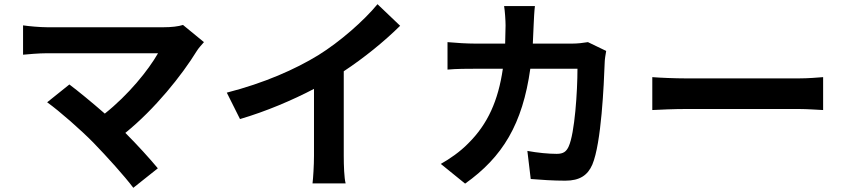

<svg xmlns="http://www.w3.org/2000/svg" viewBox="-20 -831 4040 916"><path d="M425 -151C490 -84 574 9 616 65L733 -28C694 -75 635 -140 578 -197C719 -311 847 -471 919 -588C927 -601 939 -614 953 -630L853 -712C832 -705 798 -701 760 -701C652 -701 268 -701 205 -701C171 -701 116 -706 90 -710V-570C111 -572 165 -577 205 -577C281 -577 646 -577 734 -577C687 -495 593 -379 480 -289C417 -344 351 -398 311 -428L205 -343C265 -300 367 -210 425 -151Z M1062 -389 1125 -263C1248 -299 1375 -353 1478 -407V-87C1478 -43 1474 20 1471 44H1629C1622 19 1620 -43 1620 -87V-491C1717 -555 1813 -633 1889 -708L1781 -811C1716 -732 1602 -632 1499 -568C1388 -500 1241 -435 1062 -389Z M2872 -588 2785 -630C2761 -626 2735 -623 2710 -623H2522L2526 -713C2527 -737 2529 -779 2532 -802H2385C2389 -778 2392 -732 2392 -710L2390 -623H2247C2209 -623 2157 -626 2115 -630V-499C2158 -503 2213 -503 2247 -503H2379C2357 -351 2307 -239 2214 -147C2174 -106 2124 -72 2083 -49L2199 45C2378 -82 2473 -239 2510 -503H2735C2735 -395 2722 -195 2693 -132C2682 -108 2668 -97 2636 -97C2597 -97 2545 -102 2496 -111L2512 23C2560 27 2620 31 2677 31C2746 31 2784 5 2806 -46C2849 -148 2861 -427 2865 -535C2865 -546 2869 -572 2872 -588Z M3092 -463V-306C3129 -308 3196 -311 3253 -311C3370 -311 3700 -311 3790 -311C3832 -311 3883 -307 3907 -306V-463C3881 -461 3837 -457 3790 -457C3700 -457 3371 -457 3253 -457C3201 -457 3128 -460 3092 -463Z"/></svg>

Font: Noto Sans CJK SC
Style: Bold
Weight: 700
Designer: Ryoko NISHIZUKA 西塚涼子 (kana, bopomofo & ideographs); Paul D. Hunt (Latin, Greek & Cyrillic); Sandoll Communications 산돌커뮤니
Foundry: Adobe
Version: Version 2.004;hotconv 1.0.118;makeotfexe 2.5.65603